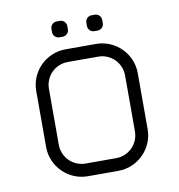

<svg xmlns="http://www.w3.org/2000/svg" viewBox="-72 -678 694 745"><g transform="rotate(-10 275.0 -306.0)"><path d="M215 -450H335C347.3 -450 359 -447.7 370 -443C381 -438.3 390.6 -431.9 398.8 -423.8C406.9 -415.6 413.3 -406 418 -395C422.7 -384 425 -372.3 425 -360V-140C425 -127.7 422.7 -116 418 -105C413.3 -94 406.9 -84.4 398.8 -76.2C390.6 -68.1 381 -61.7 370 -57C359 -52.3 347.3 -50 335 -50H215C202.7 -50 191 -52.3 180 -57C169 -61.7 159.4 -68.1 151.2 -76.2C143.1 -84.4 136.7 -94 132 -105C127.3 -116 125 -127.7 125 -140V-360C125 -372.3 127.3 -384 132 -395C136.7 -406 143.1 -415.6 151.2 -423.8C159.4 -431.9 169 -438.3 180 -443C191 -447.7 202.7 -450 215 -450ZM75 -360V-140C75 -120.7 78.7 -102.5 86 -85.5C93.3 -68.5 103.3 -53.7 116 -41C128.7 -28.3 143.5 -18.3 160.5 -11C177.5 -3.7 195.7 0 215 0H335C354.3 0 372.5 -3.7 389.5 -11C406.5 -18.3 421.3 -28.3 434 -41C446.7 -53.7 456.7 -68.5 464 -85.5C471.3 -102.5 475 -120.7 475 -140V-360C475 -379.3 471.3 -397.5 464 -414.5C456.7 -431.5 446.7 -446.3 434 -459C421.3 -471.7 406.5 -481.7 389.5 -489C372.5 -496.3 354.3 -500 335 -500H215C195.7 -500 177.5 -496.3 160.5 -489C143.5 -481.7 128.7 -471.7 116 -459C103.3 -446.3 93.3 -431.5 86 -414.5C78.7 -397.5 75 -379.3 75 -360ZM175 -587.5V-575C175 -568 177.4 -562.1 182.2 -557.2C187.1 -552.4 193 -550 200 -550H212.5C219.5 -550 225.4 -552.4 230.2 -557.2C235.1 -562.1 237.5 -568 237.5 -575V-587.5C237.5 -594.5 235.1 -600.4 230.2 -605.2C225.4 -610.1 219.5 -612.5 212.5 -612.5H200C193 -612.5 187.1 -610.1 182.2 -605.2C177.4 -600.4 175 -594.5 175 -587.5ZM312.5 -587.5V-575C312.5 -568 314.9 -562.1 319.8 -557.2C324.6 -552.4 330.5 -550 337.5 -550H350C357 -550 362.9 -552.4 367.8 -557.2C372.6 -562.1 375 -568 375 -575V-587.5C375 -594.5 372.6 -600.4 367.8 -605.2C362.9 -610.1 357 -612.5 350 -612.5H337.5C330.5 -612.5 324.6 -610.1 319.8 -605.2C314.9 -600.4 312.5 -594.5 312.5 -587.5Z"/></g></svg>

Font: lerotica
Style: Regular
Weight: 400
Designer: defharo
Foundry: deFharo
Version: Version 1.001 2011